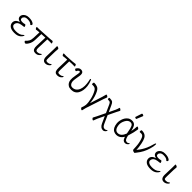

<svg xmlns="http://www.w3.org/2000/svg" viewBox="412 -2511 4437 4437"><g transform="rotate(45 2631.0 -292.5)"><path d="M299 -307H301Q311 -307 321.5 -290.5Q332 -274 333 -260.5Q334 -247 326 -246Q235 -237 197 -223Q159 -209 139 -180.5Q119 -152 120.5 -118Q122 -84 160 -62Q198 -40 259 -40Q320 -40 365 -53Q410 -66 447 -104Q458 -116 465 -116Q481 -116 467.5 -90Q454 -64 427 -39Q371 13 267.5 13Q164 13 114.5 -24Q65 -61 61 -119Q56 -211 165 -253L181 -260L164 -263Q127 -270 107 -292.5Q87 -315 85 -346.5Q83 -378 102.5 -408.5Q122 -439 160 -460Q198 -481 254 -481Q357 -481 405 -444Q423 -429 424 -422Q425 -403 414 -392Q403 -381 398.5 -381Q394 -381 390 -384L382 -393Q344 -430 258 -430Q198 -430 170.5 -402.5Q143 -375 144.5 -345.5Q146 -316 165.5 -305.5Q185 -295 223 -295Q261 -295 299 -307Z M900 -141Q895 -50 945 -50Q1005 -50 1036 -77Q1050 -89 1057.5 -89Q1065 -89 1066 -80.5Q1067 -72 1052 -53Q1014 1 938 1Q852 1 841 -94Q840 -109 840 -149L850 -418L726 -411L720 -219Q718 -126 677.5 -60Q637 6 611 6Q599 6 579.5 -11Q560 -28 573 -40Q609 -71 633.5 -113Q658 -155 660 -226L667 -407L631 -405Q606 -404 592.5 -400.5Q579 -397 568 -396H567Q557 -396 546 -412.5Q535 -429 533.5 -442Q532 -455 540 -455H583Q609 -455 623 -456L933 -474Q956 -476 980 -478Q1004 -480 1016 -482H1019Q1028 -482 1038 -465.5Q1048 -449 1049.5 -436Q1051 -423 1044 -423L980 -424H960Q950 -424 941 -423L910 -421ZM841 -94Q841 -94 841 -95Z M1271 6Q1165 6 1171 -143L1178 -364Q1181 -418 1179 -470Q1180 -474 1188.5 -474Q1197 -474 1211 -469Q1242 -458 1244 -443V-442L1245 -440L1238 -353L1233 -135Q1232 -109 1234.5 -83.5Q1237 -58 1254 -52.5Q1271 -47 1287 -47Q1333 -47 1363 -72Q1378 -84 1386 -84Q1392 -84 1393 -73.5Q1394 -63 1377 -43Q1360 -23 1331.5 -8.5Q1303 6 1271 6Z M1798 -424 1733 -425H1713Q1703 -425 1695 -424L1628 -420L1621 -136Q1619 -71 1635 -58Q1645 -50 1665 -48H1676Q1730 -48 1756 -72Q1771 -84 1779 -84Q1785 -84 1786 -73.5Q1787 -63 1770 -43Q1729 6 1655 6Q1571 6 1561 -88Q1558 -110 1559 -142L1567 -415L1521 -413Q1502 -412 1476 -408Q1450 -404 1439 -403H1438Q1428 -403 1417.5 -419Q1407 -435 1405.5 -448.5Q1404 -462 1411 -462L1488 -460L1689 -472Q1711 -474 1738.5 -478Q1766 -482 1774.5 -482Q1783 -482 1792.5 -466Q1802 -450 1803.5 -437Q1805 -424 1798 -424ZM1756 -72ZM1695 -424H1694Z M2258 -468Q2257 -485 2273 -485Q2281 -485 2287 -470Q2321 -386 2329 -315Q2345 -177 2292.5 -82Q2240 13 2121 13Q2063 13 2028 -8Q1961 -49 1951 -135Q1944 -189 1962.5 -289.5Q1981 -390 1978.5 -409.5Q1976 -429 1960 -429Q1925 -429 1901 -374Q1899 -369 1889 -369Q1879 -369 1864.5 -378.5Q1850 -388 1848.5 -398.5Q1847 -409 1852 -415Q1877 -450 1900 -465.5Q1923 -481 1957 -481Q1991 -481 2012 -463Q2045 -435 2035 -359Q2031 -329 2018 -255Q2005 -181 2010 -139.5Q2015 -98 2040 -70.5Q2065 -43 2108 -43Q2192 -43 2241 -117Q2265 -152 2276.5 -213Q2288 -274 2279.5 -346Q2271 -418 2258 -465Z M2382 -415Q2372 -415 2370 -434Q2368 -453 2373 -466.5Q2378 -480 2390 -480Q2446 -480 2491 -462Q2536 -444 2568 -384Q2628 -270 2646 -118L2649 -74L2749 -388Q2770 -459 2774 -482Q2775 -487 2786 -487Q2797 -487 2815.5 -474.5Q2834 -462 2835 -454.5Q2836 -447 2830.5 -435Q2825 -423 2806 -370L2661 70Q2653 97 2638 165Q2635 174 2624 174Q2613 174 2594 156.5Q2575 139 2580 130Q2609 53 2611 15Q2615 -65 2589.5 -170.5Q2564 -276 2517 -355Q2499 -389 2472.5 -402.5Q2446 -416 2410 -416H2397Q2391 -416 2383 -415ZM2774 -482ZM2646 -118Q2646 -118 2646 -117Z M2889 -429Q2874 -429 2872 -450Q2870 -462 2874.5 -472.5Q2879 -483 2889 -483Q2960 -483 2989 -460Q3011 -442 3036 -384L3103 -237L3177 -391Q3196 -434 3208 -482Q3209 -486 3218.5 -486Q3228 -486 3246.5 -472Q3265 -458 3267 -445Q3266 -440 3253.5 -417Q3241 -394 3228 -369L3133 -171L3223 31Q3243 71 3261 88Q3279 105 3309 106Q3339 107 3354 93Q3372 80 3378.5 80Q3385 80 3386 85Q3386 91 3376.5 108.5Q3367 126 3346.5 141Q3326 156 3304 156H3301Q3222 156 3177 57L3102 -108L3024 56Q3014 74 2989 146Q2986 156 2975.5 156Q2965 156 2949 140.5Q2933 125 2932 117Q2931 109 2941.5 92Q2952 75 2977 24L3073 -175L2985 -370Q2971 -399 2959 -411.5Q2947 -424 2929.5 -426.5Q2912 -429 2889 -429Z M3668 -750Q3670 -759 3685 -759Q3700 -759 3714.5 -750.5Q3729 -742 3729 -732Q3729 -730 3728 -729L3666 -578Q3664 -572 3653 -572Q3642 -572 3629.5 -579Q3617 -586 3617 -590V-594ZM3863 -432Q3846 -312 3800 -170Q3822 -71 3853 -52Q3869 -43 3892 -41.5Q3915 -40 3930.5 -54Q3946 -68 3953 -68Q3960 -68 3961 -60.5Q3962 -53 3950.5 -37Q3939 -21 3918.5 -8Q3898 5 3868 5Q3838 5 3814.5 -15Q3791 -35 3773 -89L3769 -99L3764 -90Q3733 -39 3690 -13Q3647 13 3599 13Q3551 13 3513 -6Q3433 -46 3417 -185Q3412 -229 3423 -280Q3447 -396 3526 -452Q3567 -481 3626 -481Q3685 -481 3719 -445Q3753 -409 3773 -318L3778 -295L3783 -318Q3798 -389 3800 -458Q3801 -471 3811 -471Q3825 -471 3843 -458Q3861 -445 3863 -432ZM3591 -40Q3694 -40 3748 -183Q3743 -210 3738 -238Q3722 -337 3699 -382.5Q3676 -428 3626 -428Q3554 -428 3510 -345.5Q3466 -263 3475 -188Q3492 -40 3591 -40Z M4058 -364Q4033 -419 3980 -419Q3961 -419 3939 -417H3938Q3928 -417 3926 -435.5Q3924 -454 3929 -467Q3934 -480 3946 -480Q4034 -480 4078 -433Q4141 -369 4165 -158L4169 -121Q4171 -103 4171 -85V-71L4180 -82Q4257 -173 4308 -287Q4338 -356 4366 -458Q4376 -495 4390 -495Q4399 -495 4400.5 -482Q4402 -469 4396.5 -427.5Q4391 -386 4373 -322Q4329 -165 4221 -32Q4203 -10 4196.5 0Q4190 10 4180.5 10Q4171 10 4150 3Q4119 -6 4115 -33Q4113 -51 4112.5 -87Q4112 -123 4106.5 -172.5Q4101 -222 4087 -277Q4073 -332 4058 -364Z M4745 -307H4747Q4757 -307 4767.5 -290.5Q4778 -274 4779 -260.5Q4780 -247 4772 -246Q4681 -237 4643 -223Q4605 -209 4585 -180.5Q4565 -152 4566.5 -118Q4568 -84 4606 -62Q4644 -40 4705 -40Q4766 -40 4811 -53Q4856 -66 4893 -104Q4904 -116 4911 -116Q4927 -116 4913.5 -90Q4900 -64 4873 -39Q4817 13 4713.5 13Q4610 13 4560.5 -24Q4511 -61 4507 -119Q4502 -211 4611 -253L4627 -260L4610 -263Q4573 -270 4553 -292.5Q4533 -315 4531 -346.5Q4529 -378 4548.5 -408.5Q4568 -439 4606 -460Q4644 -481 4700 -481Q4803 -481 4851 -444Q4869 -429 4870 -422Q4871 -403 4860 -392Q4849 -381 4844.5 -381Q4840 -381 4836 -384L4828 -393Q4790 -430 4704 -430Q4644 -430 4616.5 -402.5Q4589 -375 4590.5 -345.5Q4592 -316 4611.5 -305.5Q4631 -295 4669 -295Q4707 -295 4745 -307Z M5140 6Q5034 6 5040 -143L5047 -364Q5050 -418 5048 -470Q5049 -474 5057.5 -474Q5066 -474 5080 -469Q5111 -458 5113 -443V-442L5114 -440L5107 -353L5102 -135Q5101 -109 5103.5 -83.5Q5106 -58 5123 -52.5Q5140 -47 5156 -47Q5202 -47 5232 -72Q5247 -84 5255 -84Q5261 -84 5262 -73.5Q5263 -63 5246 -43Q5229 -23 5200.5 -8.5Q5172 6 5140 6Z"/></g></svg>

Font: LXGW WenKai Light
Style: Regular
Weight: 300
Designer: LXGW / Fontworks Inc.
Foundry: LXGW / Fontworks Inc.
Version: Version 1.501; October 10, 2024